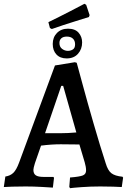

<svg xmlns="http://www.w3.org/2000/svg" viewBox="-33 -977 665 1006"><path d="M330 2 334 -47Q385 -51 401.5 -58Q418 -65 418 -84Q418 -102 411 -126L383 -220Q358 -221 285 -221Q236 -221 182 -214L150 -122Q142 -96 142 -87Q142 -67 154.5 -58.5Q167 -50 196 -50H247L250 -45L244 6Q231 5 187 2.5Q143 0 102 0Q63 0 30.5 1Q-2 2 -13 3L-5 -52Q21 -56 37 -71.5Q53 -87 67 -125L255 -634L359 -651L369 -648Q376 -623 400 -534Q424 -445 458 -327.5Q492 -210 521 -121Q532 -84 550.5 -69.5Q569 -55 609 -51L612 -46L605 3Q593 2 559.5 1Q526 0 492 0Q441 0 394 3.5Q347 7 334 9ZM283 -279Q323 -279 367 -283L298 -527H288L203 -279ZM243.3 -746.6Q243.3 -781.7 265.4 -804.2Q287.4 -826.7 323.5 -826.7Q360.4 -826.7 378.8 -805.6Q397.3 -784.4 397.3 -754.7Q397.3 -719.6 375.7 -695.2Q354.1 -670.9 316.2 -670.9Q282 -670.9 262.7 -691.6Q243.3 -712.3 243.3 -746.6ZM360.4 -744.8Q360.4 -763.7 349.1 -774.5Q337.9 -785.3 317.1 -785.3Q298.2 -785.3 288.3 -776.3Q278.4 -767.3 278.4 -752Q278.4 -731.3 292.4 -720.9Q306.3 -710.5 322.6 -710.5Q337 -710.5 348.7 -717.8Q360.4 -725 360.4 -744.8ZM228.6 -830.3 220.5 -860.9Q276.3 -887.9 334.4 -918Q392.4 -948.2 409.5 -957.2L418.5 -951.8L436.5 -897.8L432.9 -887.9Q416.7 -882.5 358.2 -864.5Q299.7 -846.5 238.5 -824.9Z"/></svg>

Font: Alegreya Medium
Style: Regular
Weight: 500
Designer: Juan Pablo del Peral
Foundry: Huerta Tipografica
Version: Version 2.007; ttfautohint (v1.6)